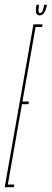

<svg xmlns="http://www.w3.org/2000/svg" viewBox="-52 -776 216 796"><path d="M-32.5 0 86.5 -675H124.5L122.5 -664H95.5L41 -355H68L66 -344H39L-19.5 -11H7.5L5.5 0ZM112 -712Q99.5 -712 97.5 -724.8Q95.5 -737.5 99 -756H110Q106.5 -736 108 -729Q109.5 -722 114 -722Q120 -722 123.8 -729.2Q127.5 -736.5 131 -756H143Q139.5 -737.5 132.2 -724.8Q125 -712 112 -712Z"/></svg>

Font: Anybody UltraCondensed Thin
Style: Italic
Weight: 100
Width: 1
Italic angle: -10°
Designer: Tyler Finck
Foundry: Etcetera Type Company
Version: Version 1.010; ttfautohint (v1.8.3) -l 8 -r 50 -G 200 -x 14 